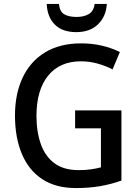

<svg xmlns="http://www.w3.org/2000/svg" viewBox="-20 -944 703 974"><path d="M361 -384H596V-28Q543 -9 487 0.5Q431 10 365 10Q263 10 194.5 -35Q126 -80 91 -163Q56 -246 56 -358Q56 -468 95 -550.5Q134 -633 209 -678.5Q284 -724 392 -724Q447 -724 496.5 -712.5Q546 -701 588 -680L551 -592Q516 -610 475 -621.5Q434 -633 391 -633Q283 -633 224 -560Q165 -487 165 -356Q165 -276 187 -213.5Q209 -151 256 -116Q303 -81 379 -81Q415 -81 442 -85Q469 -89 492 -95V-293H361ZM522 -924Q518 -860 477 -820.5Q436 -781 367 -781Q297 -781 258.5 -819Q220 -857 217 -924H279Q283 -885 306 -871.5Q329 -858 369 -858Q404 -858 429.5 -872Q455 -886 460 -924Z"/></svg>

Font: Noto Sans Thai SemCond Med
Style: Regular
Weight: 500
Width: 4
Designer: Monotype Design Team
Foundry: Monotype Imaging Inc.
Version: Version 2.002; ttfautohint (v1.8.4.7-5d5b)